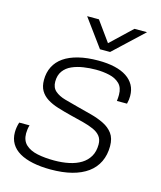

<svg xmlns="http://www.w3.org/2000/svg" viewBox="-111 -805 751 898"><g transform="rotate(15 264.5 -356.5)"><path d="M219 12Q171 12 132.5 4Q94 -4 67.5 -19.5Q41 -35 27 -58.5Q13 -82 13 -113Q13 -125 15 -137.5Q17 -150 21 -162H71Q68 -153 66.5 -142Q65 -131 65 -122Q65 -87 86 -67.5Q107 -48 143 -40.5Q179 -33 224 -33Q263 -33 296 -40Q329 -47 353.5 -62Q378 -77 392 -101Q406 -125 406 -159Q406 -183 394 -198.5Q382 -214 359.5 -224Q337 -234 308 -241.5Q279 -249 246 -257Q210 -266 179.5 -275.5Q149 -285 127 -299Q105 -313 93 -333.5Q81 -354 81 -385Q81 -421 95.5 -449.5Q110 -478 138 -497.5Q166 -517 208 -527.5Q250 -538 304 -538Q349 -538 383.5 -530Q418 -522 441.5 -506.5Q465 -491 477.5 -468.5Q490 -446 490 -416Q490 -407 489 -398.5Q488 -390 485 -378H436Q437 -386 437.5 -393.5Q438 -401 438 -408Q438 -443 419 -461.5Q400 -480 369.5 -487Q339 -494 304 -494Q274 -494 244 -489.5Q214 -485 189 -474Q164 -463 149 -442.5Q134 -422 134 -391Q134 -362 152.5 -346Q171 -330 201 -321.5Q231 -313 266 -304Q301 -295 335 -286Q369 -277 397.5 -263Q426 -249 443 -226Q460 -203 460 -165Q460 -123 444 -89.5Q428 -56 397 -33.5Q366 -11 321.5 0.5Q277 12 219 12ZM489 -725 346 -591H297L199 -725H256L336 -614H311L428 -725Z"/></g></svg>

Font: Archivo SemiExpanded Thin
Style: Italic
Weight: 250
Width: 6
Italic angle: -10°
Designer: Hector Gatti
Foundry: Omnibus-Type
Version: Version 2.001